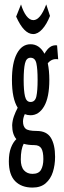

<svg xmlns="http://www.w3.org/2000/svg" viewBox="-20 -676 290 868"><path d="M118 -155Q104 -155 92 -160Q84 -142 84 -127Q84 -105 95.5 -94.5Q107 -84 146 -84Q191 -84 210 -53Q229 -22 229 33Q229 70 219 101.5Q209 133 186.5 152.5Q164 172 127 172Q77 172 48.5 143Q20 114 20 53Q20 17 29.5 -8Q39 -33 54 -47Q35 -69 35 -110Q36 -131 43 -150.5Q50 -170 60 -189Q34 -230 34 -315Q34 -392 56.5 -434Q79 -476 118 -476Q158 -476 181 -433Q193 -454 206.5 -463.5Q220 -473 238 -471L243 -408Q215 -413 196 -390Q203 -357 203 -315Q203 -236 179.5 -195.5Q156 -155 118 -155ZM118 -215Q139 -215 144.5 -240.5Q150 -266 150 -315Q150 -364 144.5 -389.5Q139 -415 118 -415Q99 -415 93 -389.5Q87 -364 87 -315Q87 -266 93 -240.5Q99 -215 118 -215ZM74 45Q74 78 88.5 94Q103 110 127 110Q155 110 165.5 91.5Q176 73 176 43Q176 10 167 -5Q158 -20 135 -20Q107 -20 87 -26Q74 -1 74 45ZM130 -522Q88 -522 53 -601L75 -656Q85 -623 99.5 -604Q114 -585 131 -585Q146 -585 160.5 -602Q175 -619 189 -656L206 -604Q191 -566 171 -544Q151 -522 130 -522Z"/></svg>

Font: Inconsolata UltraCondensed Medium
Style: Regular
Weight: 500
Width: 1
Monospace: yes
Designer: Raph Levien, Cyreal, Brenton Simpson
Foundry: Raph Levien, Cyreal, Google
Version: Version 3.001; ttfautohint (v1.8.2.53-6de2)